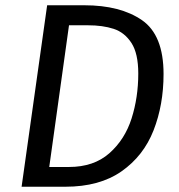

<svg xmlns="http://www.w3.org/2000/svg" viewBox="-20 -709 679 729"><path d="M601 -428Q601 -311 563 -214Q525 -117 441.5 -58.5Q358 0 228 0H62L159 -689H300Q437 -689 519 -632.5Q601 -576 601 -428ZM242 -613 167 -75H242Q336 -75 395 -127Q454 -179 479.5 -259Q505 -339 505 -430Q505 -506 479 -546Q453 -586 411.5 -599.5Q370 -613 314 -613Z"/></svg>

Font: Fira Sans
Style: Italic
Weight: 400
Italic angle: -8°
Designer: bBox Type GmbH & Carrois Corporate GbR & Edenspiekermann AG
Foundry: bBox Type GmbH & Carrois Corporate GbR & Edenspiekermann AG
Version: Version 4.301